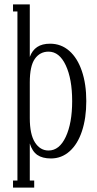

<svg xmlns="http://www.w3.org/2000/svg" viewBox="-20 -700 438 870"><path d="M39 150V118H59V-648H39V-680H115V-442Q126 -472 148.5 -487Q171 -502 207 -502Q257 -502 294 -469.5Q331 -437 351 -378Q371 -319 371 -242Q371 -165 351.5 -106Q332 -47 295.5 -14.5Q259 18 211 18Q172 18 149 2Q126 -14 115 -50V118H135V150ZM200 -18Q249 -18 278 -80Q307 -142 307 -242Q307 -342 278 -404Q249 -466 200 -466Q161 -466 138 -433.5Q115 -401 115 -327V-165Q115 -91 138.5 -54.5Q162 -18 200 -18Z"/></svg>

Font: Margherita Variable
Style: Regular
Weight: 400
Designer: James Puckett
Foundry: Dunwich Type Founders
Version: Version 1.008